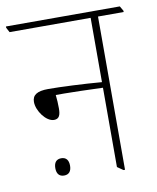

<svg xmlns="http://www.w3.org/2000/svg" viewBox="-94 -680 607 744"><g transform="rotate(-10 209.5 -308.5)"><path d="M101 -233C122 -233 127 -249 127 -274C127 -290 126 -311 124 -327C134 -327 149 -327 158 -327C187 -327 253 -325 309 -323V-11L332 5H338V-598H439V-603L428 -622H-20V-617L-10 -598H309V-345C236 -351 147 -355 99 -355C55 -355 36 -342 36 -315C36 -280 70 -233 101 -233ZM102 -14C121 -14 131 -26 131 -48C131 -70 121 -82 102 -82C83 -82 73 -70 73 -48C73 -26 83 -14 102 -14Z"/></g></svg>

Font: Noto Serif Devanagari Condensed Thin
Style: Regular
Weight: 100
Width: 3
Designer: Universal Thirst, Indian Type Foundry and the Monotype Design Team
Foundry: Monotype Imaging Inc.
Version: Version 2.004